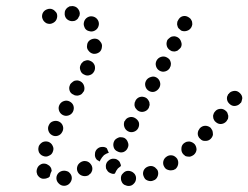

<svg xmlns="http://www.w3.org/2000/svg" viewBox="-20 -591 821 635"><path d="M430 -2Q430 -7 428 -11Q426 -16 422 -19Q419 -22 414 -24Q409 -26 404 -26Q394 -26 387 -18Q379 -11 380 0Q380 5 382 9Q384 14 387 17Q391 21 396 22Q400 24 405 24H406Q416 24 423 16Q430 9 430 -2ZM217 -7Q216 -12 213 -16Q210 -20 206 -23Q202 -25 197 -26Q192 -27 187 -26Q177 -24 171 -16Q165 -7 167 3Q168 8 171 12Q174 16 178 19Q182 22 187 23Q192 24 197 23Q207 21 213 12Q219 3 217 -7ZM487 6Q497 3 501 -7Q505 -16 502 -26Q500 -31 496 -34Q493 -38 488 -40Q484 -42 479 -42Q474 -42 469 -40Q459 -36 455 -27Q451 -17 455 -8Q457 -3 460 1Q463 4 468 6Q473 8 478 8Q483 8 487 6ZM117 -1Q112 -3 109 -6Q105 -10 103 -14V-15Q99 -24 103 -34Q106 -43 116 -48Q120 -50 125 -50Q130 -50 135 -48Q139 -46 143 -43Q147 -39 149 -35Q150 -33 150 -31Q151 -28 151 -26Q147 -19 145 -10Q145 -9 145 -8Q143 -6 141 -4Q139 -3 136 -2Q132 0 127 0Q122 1 117 -1ZM285 -28Q286 -33 285 -38Q284 -43 281 -47Q275 -56 265 -58Q255 -60 246 -54Q237 -48 235 -38Q233 -28 239 -19Q245 -11 255 -9Q265 -7 274 -12V-13Q278 -15 281 -19Q284 -24 285 -28ZM336 -25Q333 -29 331 -33Q330 -38 330 -43Q331 -54 339 -60Q347 -67 357 -66Q362 -66 366 -64Q371 -61 374 -58Q377 -54 378 -50Q380 -46 380 -42Q375 -38 370 -34Q364 -27 360 -17Q360 -17 360 -17Q358 -16 356 -16Q355 -16 353 -16Q348 -17 344 -19Q339 -21 336 -25ZM566 -66Q563 -70 559 -73Q555 -76 550 -77Q545 -78 540 -77Q535 -76 531 -73Q522 -67 520 -57Q518 -47 524 -38Q526 -34 531 -31Q535 -29 540 -28Q544 -27 549 -28Q554 -28 558 -31H559Q567 -37 569 -47Q571 -57 566 -66ZM302 -99Q309 -105 317 -105Q326 -106 333 -101Q334 -99 335 -97Q337 -91 340 -86Q331 -83 324 -78Q317 -71 312 -62Q311 -60 310 -57Q307 -58 305 -60Q302 -61 300 -63Q293 -71 294 -81Q294 -92 302 -99ZM624 -114Q620 -118 616 -120Q612 -122 607 -123Q602 -123 597 -122Q592 -120 588 -117Q580 -110 580 -100Q579 -89 586 -81Q589 -78 593 -75Q598 -73 603 -73Q608 -72 612 -74Q617 -76 621 -79Q629 -86 630 -96Q630 -106 624 -114ZM123 -75Q133 -71 142 -76Q152 -80 155 -90Q159 -100 154 -109Q150 -118 140 -122Q130 -125 121 -121Q112 -116 108 -107V-106Q105 -97 109 -87Q114 -78 123 -75ZM369 -90Q378 -85 388 -88Q398 -92 402 -101Q407 -111 403 -120Q400 -130 391 -135Q386 -137 381 -137Q376 -138 372 -136Q367 -134 363 -131Q359 -128 357 -123Q353 -114 356 -104Q359 -94 369 -90ZM684 -150Q684 -155 682 -160Q680 -164 677 -168Q669 -175 659 -175Q649 -175 641 -167Q638 -163 636 -159Q634 -154 634 -149Q634 -144 636 -140Q638 -135 642 -132Q649 -124 660 -125Q670 -125 677 -132Q681 -136 683 -141Q685 -145 684 -150ZM152 -144Q161 -139 171 -142Q181 -145 186 -155Q191 -164 188 -174Q185 -184 175 -189Q166 -193 156 -190Q146 -187 142 -178Q137 -169 140 -159Q143 -149 152 -144ZM403 -157Q412 -152 422 -155Q432 -158 437 -167Q442 -177 439 -187Q435 -196 426 -201Q417 -206 407 -203Q397 -200 393 -191H392Q388 -181 391 -172Q394 -162 403 -157ZM735 -208Q734 -213 732 -218Q730 -222 726 -225Q718 -232 708 -231Q697 -230 691 -222Q687 -218 686 -213Q684 -209 685 -204Q685 -199 688 -194Q690 -190 694 -187Q702 -180 712 -181Q722 -182 729 -190Q732 -194 734 -198Q735 -203 735 -208ZM187 -211Q196 -206 206 -209Q216 -212 221 -221Q226 -231 223 -241Q220 -250 211 -255Q202 -260 192 -257Q182 -254 177 -245Q172 -236 175 -226Q178 -216 187 -211ZM426 -238Q427 -234 431 -230Q434 -226 438 -224Q447 -219 457 -222Q467 -225 472 -234Q474 -239 475 -244Q475 -248 474 -253Q472 -258 469 -262Q466 -266 462 -268Q452 -273 442 -270Q433 -267 428 -258V-257Q425 -253 425 -248Q424 -243 426 -238ZM781 -270Q780 -275 777 -279Q774 -283 770 -286Q762 -292 752 -290Q741 -288 736 -280H735Q733 -276 731 -271Q730 -266 731 -261Q732 -256 735 -252Q738 -248 742 -245Q750 -239 760 -241Q770 -243 776 -251H777Q779 -255 780 -260Q782 -265 781 -270ZM223 -278Q227 -275 232 -275Q237 -274 242 -276Q246 -277 250 -280Q254 -284 256 -288H257Q261 -297 258 -307Q255 -317 246 -322Q242 -324 237 -325Q232 -325 227 -324Q222 -322 219 -319Q215 -316 212 -312V-311Q207 -302 210 -292Q213 -282 223 -278ZM473 -290Q482 -285 492 -288Q502 -292 507 -301Q512 -310 509 -320Q506 -330 497 -335Q488 -340 478 -336Q468 -333 463 -324Q458 -315 461 -305Q464 -295 473 -290ZM259 -344Q268 -339 278 -343Q287 -346 292 -356Q296 -365 293 -375Q289 -385 280 -389Q276 -391 271 -392Q266 -392 261 -390Q256 -389 253 -385Q249 -382 247 -377Q242 -368 246 -358Q249 -348 259 -344ZM498 -391Q503 -400 513 -403Q523 -406 532 -401Q536 -399 540 -395Q543 -391 544 -387Q546 -382 545 -377Q545 -372 542 -368V-367Q537 -358 527 -355Q517 -352 508 -357Q499 -362 496 -372Q493 -382 498 -391ZM268 -441Q266 -431 273 -423Q279 -415 289 -413Q299 -412 308 -418Q316 -424 317 -435Q319 -445 312 -453Q306 -462 296 -463Q286 -464 277 -458Q269 -452 268 -442ZM544 -424Q548 -421 553 -421Q558 -420 563 -422Q568 -423 571 -427Q575 -430 578 -434Q583 -443 579 -453Q576 -463 567 -468Q563 -470 558 -471Q553 -471 548 -470Q543 -468 540 -465Q536 -462 533 -458V-457Q529 -448 532 -438Q535 -429 544 -424ZM294 -490Q303 -495 306 -505Q309 -515 304 -524Q299 -533 289 -536Q279 -539 270 -534Q261 -529 258 -519Q255 -509 260 -500V-499Q265 -490 275 -488Q285 -485 294 -490ZM567 -505Q568 -500 571 -497Q575 -493 579 -490Q588 -486 598 -489Q608 -492 613 -501Q615 -505 616 -510Q616 -515 615 -520Q613 -525 610 -529Q607 -532 602 -535Q593 -540 583 -537Q574 -534 569 -524Q566 -520 566 -515Q565 -510 567 -505ZM168 -546Q166 -551 162 -554Q159 -558 154 -560Q150 -562 145 -562Q140 -562 135 -560Q125 -556 121 -547Q117 -537 121 -528Q123 -523 126 -520Q130 -516 134 -514Q139 -512 144 -512Q149 -512 153 -514Q163 -518 167 -527Q171 -537 168 -546ZM217 -521Q207 -522 200 -529Q193 -537 194 -548Q194 -553 196 -557Q198 -561 202 -565Q206 -568 210 -570Q215 -571 220 -571Q231 -570 237 -563Q244 -555 244 -545Q244 -543 243 -542Q243 -540 243 -539Q240 -535 238 -530Q237 -529 237 -529Q236 -528 235 -527Q232 -524 227 -522Q222 -521 217 -521Z"/></svg>

Font: FRB American Cursive Guidelines Arrows Dotted Black
Style: Bold Italic
Weight: 900
Italic angle: -25°
Version: Version 2.0;Modular Font Editor K font №1